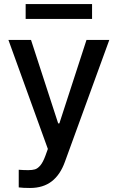

<svg xmlns="http://www.w3.org/2000/svg" viewBox="-20 -727 580 946"><path d="M72.3 196.3V109.4Q95.7 111.3 119.1 111.3Q139.2 111.3 152.3 107.4Q165.5 103.5 178.5 88.4Q191.4 73.2 203.1 42L215.8 6.8L21.5 -530.3H132.8L266.6 -119.1H272.5L406.2 -530.3H518.6L299.8 70.3Q276.9 134.3 234.6 166.7Q192.4 199.2 127.9 199.2Q92.8 199.2 72.3 196.3ZM433.6 -633.8H106.4V-707H433.6Z"/></svg>

Font: Pretendard Medium
Style: Regular
Weight: 500
Designer: Base glyphs from Inter by Rasmus Andersson; Hangeul glyphs from Noto Sans CJK(Source Han Sans) by Jang Soo-young and Kan
Foundry: Kil Hyung-jin
Version: Version 1.309